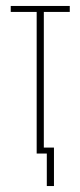

<svg xmlns="http://www.w3.org/2000/svg" viewBox="-20 -515 269 644"><path d="M214 -475H127V0H103V-475H16V-495H214ZM113 -20H161V109H137V0H113Z"/></svg>

Font: Moniqa Thin Paragraph
Style: Regular
Weight: 100
Designer: Rajesh Rajput
Foundry: Rajesh Rajput
Version: Version 1.000